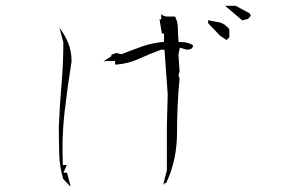

<svg xmlns="http://www.w3.org/2000/svg" viewBox="-20 -709 1040 663"><path d="M210.4 -139.2H196.8Q195.8 -168.5 195.8 -193.4Q195.8 -258.8 203.1 -322.8Q213.4 -410.6 227.1 -497.6Q227.1 -532.7 215.3 -561Q203.6 -589.4 185.5 -612.3L198.7 -563V-562.5Q198.7 -488.3 192.4 -417Q186 -345.7 183.1 -270.5Q183.1 -221.7 184.6 -175.8Q186 -131.3 198.2 -91.3L222.2 -65.9L223.1 -68.4L211.4 -112.8H199.2L210.4 -138.7ZM584.5 -651.9H557.6Q545.4 -651.9 536.1 -660.6L536.6 -660.2V-642.1H530.8L539.1 -593.3H546.4V-564.5Q505.9 -561 469.5 -548.1Q433.1 -535.2 399.9 -522L381.8 -525.9L364.7 -520V-515.1L337.4 -497.1L352.5 -498.5H377.4V-487.3L379.9 -485.8Q422.4 -488.8 460 -506.1Q497.6 -523.4 537.1 -537.6H547.9L559.1 -383.8L556.2 -270.5V-120.6L543.9 -72.8H547.4V-76.7H553.7Q591.3 -155.8 591.3 -251.5Q591.3 -347.2 600.1 -438L596.2 -449.2L600.1 -462.4L596.2 -520L601.1 -544.4L624.5 -537.6Q637.7 -537.6 642.6 -542.5Q644.5 -544.4 646 -547.9V-553.2Q633.8 -561 613.8 -563.5Q607.4 -564 600.6 -564H596.7Q594.2 -590.8 594.2 -612.1Q594.2 -633.3 584.5 -651.9ZM772 -602.5Q772 -611.8 763.7 -616.7Q751 -629.9 733.6 -632.6Q716.3 -635.3 699.7 -639.2H698.7V-628.9L740.2 -585.4L762.2 -570.8L772 -580.1ZM757.3 -689 816.4 -638.7 836.4 -643.6 846.2 -654.3 842.3 -662.6 793.9 -689Z"/></svg>

Font: Bakudai
Style: Light
Weight: 300
Version: Version 1.48